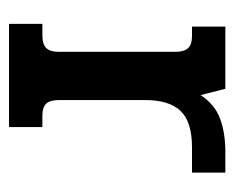

<svg xmlns="http://www.w3.org/2000/svg" viewBox="-67 -453 520 426"><g transform="rotate(90 193.0 -240.0)"><path d="M33 -74H58Q78 -74 86.5 -82.5Q95 -91 95 -111V-369Q95 -388 87 -397Q79 -406 60 -406H39V-480H177L191 -425Q211 -456 242.5 -468Q274 -480 317 -480H363V-406H307Q250 -406 226 -380.5Q202 -355 202 -302V-111Q202 -91 210 -82.5Q218 -74 237 -74H262V0H33Z"/></g></svg>

Font: Pridi
Style: Regular
Weight: 400
Designer: Katatrad Team
Foundry: CadsonDemak
Version: Version 1.001